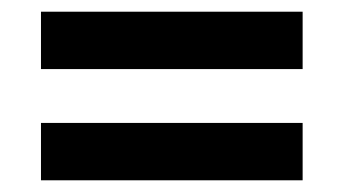

<svg xmlns="http://www.w3.org/2000/svg" viewBox="-20 -470 587 328"><path d="M497 -352H50V-450H497ZM497 -162H50V-260H497Z"/></svg>

Font: Edgecutting Lite Sharp
Style: Medium
Weight: 500
Designer: RandomMaerks (Nguyen Gia Bao)
Version: Version 1.0